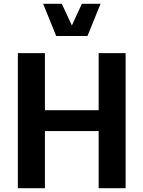

<svg xmlns="http://www.w3.org/2000/svg" viewBox="-20 -988 752 1008"><path d="M497.9 -709.1V-409.6H215.8V-709.1H73.7V0H215.8V-299.8H497.9V0H639.5V-709.1ZM206.5 -968.1 275.1 -798.9H439.2L508 -968.1H409.9L357.3 -854.4L304.5 -968.1Z"/></svg>

Font: Estedad VF
Style: Regular
Weight: 100
Designer: Amin Abedi
Version: Version 7.3